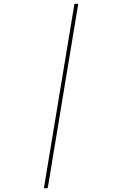

<svg xmlns="http://www.w3.org/2000/svg" viewBox="-20 -843 640 1006"><path d="M210 143 370 -823H390L230 143Z"/></svg>

Font: Iosevka Aile Thin Oblique
Style: Regular
Weight: 100
Italic angle: -9°
Designer: Belleve Invis
Foundry: Belleve Invis
Version: Version 31.1.0; ttfautohint (v1.8.4)